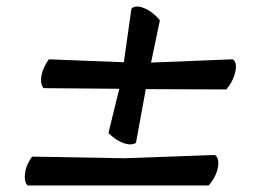

<svg xmlns="http://www.w3.org/2000/svg" viewBox="-20 -679 783 586"><path d="M441 -488 690 -498Q704 -490 698.5 -461.5Q693 -433 671 -406L425 -407L395 -243Q380 -234 356.5 -242.5Q333 -251 311 -273L344 -408L113 -410Q102 -423 106.5 -448Q111 -473 129 -498L358 -489L381 -652Q392 -665 419 -654.5Q446 -644 468 -617ZM636 -206Q650 -196 645 -168Q640 -140 617 -113H64Q53 -125 56.5 -151Q60 -177 78 -201L359 -196Z"/></svg>

Font: Tillana
Style: Bold
Weight: 700
Designer: Lipi Raval (Devanagari, Latin), Jonny Pinhorn (Latin)
Foundry: Indian Type Foundry
Version: Version 2.002;PS 1.0;hotconv 1.0.79;makeotf.lib2.5.61930; tt